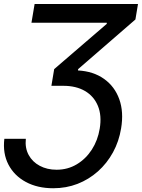

<svg xmlns="http://www.w3.org/2000/svg" viewBox="-31 -748 726 982"><path d="M-8.8 -38.1H101.1Q96.2 8.8 115.5 44.4Q134.8 80.1 172.4 100.1Q210 120.1 258.3 120.1Q315.4 120.1 361.8 92.3Q408.2 64.5 438.7 17.1Q469.2 -30.3 479 -89.8Q490.2 -157.2 469.7 -206.5Q449.2 -255.9 403.8 -282.5Q358.4 -309.1 293 -309.1H231.9L246.1 -394.5L515.1 -626V-631.8H129.9L146 -727.5H674.8L661.6 -648.4L368.7 -394.5L367.7 -387.7Q446.8 -383.3 501.2 -344.5Q555.7 -305.7 579.1 -240.5Q602.5 -175.3 588.4 -91.3Q577.6 -24.9 546.9 31.2Q516.1 87.4 469.7 128.7Q423.3 169.9 365.5 192.4Q307.6 214.8 241.2 214.8Q161.1 214.8 101.6 182.9Q42 150.9 12.2 93.8Q-17.6 36.6 -8.8 -38.1Z"/></svg>

Font: Inter 28pt Medium
Style: Italic
Weight: 500
Italic angle: -9.3988°
Designer: Rasmus Andersson
Foundry: rsms
Version: Version 4.001;git-66647c0bb